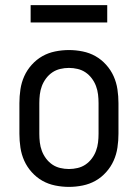

<svg xmlns="http://www.w3.org/2000/svg" viewBox="-20 -724 540 752"><path d="M250 8Q223 8 196 2.5Q169 -3 146 -16Q123 -29 104.5 -49.5Q86 -70 75 -94.5Q64 -119 60 -146Q56 -173 56 -200V-320Q56 -347 60 -374Q64 -401 75 -425.5Q86 -450 104.5 -470.5Q123 -491 146 -504Q169 -517 196 -522.5Q223 -528 250 -528Q277 -528 304 -522.5Q331 -517 354 -504Q377 -491 395.5 -470.5Q414 -450 425 -425.5Q436 -401 440 -374Q444 -347 444 -320V-200Q444 -173 440 -146Q436 -119 425 -94.5Q414 -70 395.5 -49.5Q377 -29 354 -16Q331 -3 304 2.5Q277 8 250 8ZM250 -62Q267 -62 284 -66Q301 -70 315 -79.5Q329 -89 339.5 -103Q350 -117 356 -133Q362 -149 364 -166Q366 -183 366 -200V-320Q366 -337 364 -354Q362 -371 356 -387Q350 -403 339.5 -417Q329 -431 315 -440.5Q301 -450 284 -454Q267 -458 250 -458Q233 -458 216 -454Q199 -450 185 -440.5Q171 -431 160.5 -417Q150 -403 144 -387Q138 -371 136 -354Q134 -337 134 -320V-200Q134 -183 136 -166Q138 -149 144 -133Q150 -117 160.5 -103Q171 -89 185 -79.5Q199 -70 216 -66Q233 -62 250 -62ZM100 -636V-704H400V-636Z"/></svg>

Font: Iosevka www.saffi
Style: Regular
Weight: 400
Monospace: yes
Designer: Belleve Invis
Foundry: Belleve Invis
Version: Version 22.0.2; ttfautohint (v1.8.3)